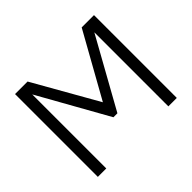

<svg xmlns="http://www.w3.org/2000/svg" viewBox="-153 -933 1159 1159"><g transform="rotate(-45 426.0 -353.5)"><path d="M89 0V-707H196L429 -297L658 -707H763V0H691V-632L444 -188H410L161 -632V0Z"/></g></svg>

Font: Onest Light
Style: Regular
Weight: 300
Designer: Dmitri Voloshin, Andrey Kudryavtsev
Foundry: Dmitri Voloshin, Andrey Kudryavtsev
Version: Version 1.000;gftools[0.9.33]